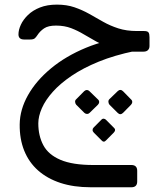

<svg xmlns="http://www.w3.org/2000/svg" viewBox="-20 -447 681 815"><path d="M365.2 347.9Q292.7 347.9 236.7 329.5Q180.7 311.1 141.6 276.5Q102.6 241.9 82.7 192.3Q62.8 142.8 63.6 80.6Q64.4 17.9 98.9 -43.2Q133.4 -104.4 196.4 -156.7Q259.4 -208.9 345.1 -244.3Q430.7 -279.7 533.1 -290.5L552.2 -230.4Q466.1 -212.6 399.3 -185.4Q332.6 -158.2 283.9 -125.2Q235.3 -92.2 204.2 -57.3Q173 -22.5 157.8 12Q142.6 46.6 142.6 76.6Q142.6 129.3 164 169.5Q185.4 209.7 236.8 231.5Q288.2 253.4 376 253.4H537.5Q562.4 253.4 562.4 278.1V323.2Q562.4 347.9 537.7 347.9ZM530.9 -227.8V-237.1Q484.5 -236.3 450 -246.2Q415.5 -256.1 388.2 -271.1Q360.9 -286.1 335.6 -301.3Q310.2 -316.6 282.2 -327.4Q254.1 -338.2 218.5 -338.4Q184.9 -338.6 167.2 -326.6Q149.6 -314.6 139 -298.1Q132.7 -288.4 127 -283.8Q121.2 -279.3 107.6 -279.3H82.6Q58.4 -279.3 58.4 -301.1Q58.4 -320.1 68.4 -341.8Q78.3 -363.5 98.6 -383.3Q118.9 -403.1 149.6 -415.2Q180.2 -427.4 221.7 -427.4Q262.8 -427.4 295.7 -416.2Q328.7 -404.9 358.2 -388.4Q387.6 -371.9 417.5 -354.8Q447.4 -337.8 482.1 -326.6Q516.9 -315.3 561.6 -315.3H591.5Q606.1 -315.3 610.3 -309.4Q614.6 -303.6 614.6 -289.2V-251.6Q614.6 -240.9 608.1 -234.3Q601.5 -227.8 589.7 -227.8ZM338.4 32.3 303.6 -2.3Q299.2 -7.7 298.8 -14.6Q298.4 -21.4 303.6 -25.8L337.6 -60.2Q349.4 -70.2 360.1 -59.6L395.7 -25Q400.9 -20.6 400.9 -14.2Q400.9 -7.7 395.6 -2.3L360.1 32.3Q355.7 36.7 349.7 36.7Q343.6 36.7 338.4 32.3ZM479.7 32.3 444.9 -2.3Q440.6 -7.5 440.2 -14.5Q439.7 -21.4 444.1 -25.8L479.7 -60.2Q485.1 -65.4 491.1 -65.2Q497.1 -65 502.4 -59.6L536.2 -25Q541.4 -20.6 541.3 -14.2Q541.2 -7.7 536.1 -2.3L502.1 32.3Q490.5 43.1 479.7 32.3ZM410.8 148.6 378.2 115.9Q373 110.8 373 104.7Q373 98.6 377.4 94.4L410 61.6Q414.4 56.4 420.3 56.8Q426.3 57.3 430.7 62.3L463.3 95.1Q468.5 99.3 468.4 104.8Q468.3 110.4 462.9 115.9L430.5 148.6Q420.6 159.9 410.8 148.6Z"/></svg>

Font: Rubik Light
Style: Italic
Weight: 300
Italic angle: -12°
Designer: Hubert and Fischer
Foundry: Hubert and Fischer
Version: Version 2.300;gftools[0.9.30]